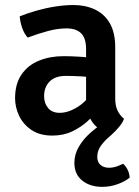

<svg xmlns="http://www.w3.org/2000/svg" viewBox="-20 -526 554 764"><path d="M40 -135Q40 -192.5 65.8 -229.8Q91.5 -267 135.5 -284.8Q179.5 -302.5 233 -302.5Q259.5 -302.5 294.5 -300.5Q329.5 -298.5 359.5 -292V-214.5Q334 -220.5 301.2 -222.2Q268.5 -224 242 -224Q200 -224 177.8 -202Q155.5 -180 155.5 -143Q155.5 -115 171.5 -96Q187.5 -77 217.5 -77Q252 -77 290.2 -101.2Q328.5 -125.5 354.5 -172L372 -88Q353.5 -66 327.5 -42.8Q301.5 -19.5 267 -3Q232.5 13.5 188.5 13.5Q138 13.5 105.2 -8.8Q72.5 -31 56.2 -65Q40 -99 40 -135ZM389.5 -4.5Q358.5 -20 342 -48.8Q325.5 -77.5 322.5 -108.5V-331Q322.5 -374 302.8 -393.5Q283 -413 245 -413Q209 -413 169.5 -402.2Q130 -391.5 90.5 -376.5Q77 -390.5 68.5 -414.2Q60 -438 58.5 -461Q88 -473 124.8 -483.5Q161.5 -494 199.8 -500Q238 -506 272 -506Q319.5 -506 357.2 -488.5Q395 -471 416.8 -433.8Q438.5 -396.5 438.5 -337.5V-133Q438.5 -106.5 447.2 -87.2Q456 -68 473.5 -53ZM469.5 125.5Q480 134 487.5 148.8Q495 163.5 496 181Q477.5 196 448.2 206.8Q419 217.5 386.5 217.5Q338.5 217.5 307.2 192.5Q276 167.5 276 122.5Q276 89 292.5 60Q309 31 333.8 8Q358.5 -15 383 -30.5L473.5 -53Q467 -36.5 453.5 -20.5Q440 -4.5 422.5 11.5Q398.5 31 382.8 52Q367 73 367 98Q367 119.5 380.2 130.5Q393.5 141.5 413.5 141.5Q429 141.5 443.8 136.5Q458.5 131.5 469.5 125.5Z"/></svg>

Font: Signika Medium
Style: Regular
Weight: 500
Designer: Anna Giedry
Foundry: Anna Giedry
Version: Version 2.000